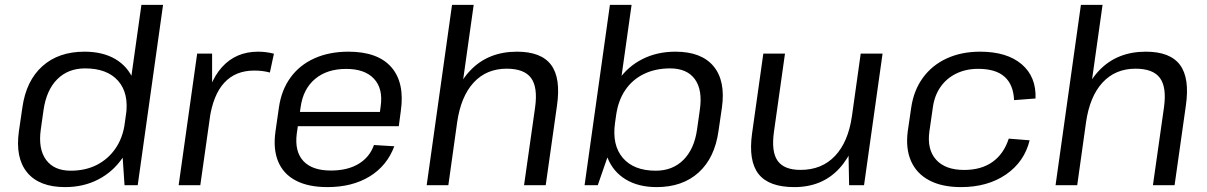

<svg xmlns="http://www.w3.org/2000/svg" viewBox="-20 -760 4954 788"><path d="M247.2 7.9Q141.2 7.9 91.7 -51.9Q42.1 -111.7 57.6 -221.4L71.8 -318.6Q87.2 -428.3 153.7 -488.1Q220.1 -547.9 326.7 -547.9Q401.9 -547.9 453.5 -517.5Q505 -487 527.9 -431.2Q550.7 -375.3 539.7 -298.4L532.3 -246Q522 -169.1 482.9 -112Q443.7 -54.8 383.3 -23.5Q322.8 7.9 247.2 7.9ZM270.3 -59.4Q330.8 -59.4 377.5 -83.3Q424.3 -107.3 454.3 -151.1Q484.3 -194.8 492.5 -255.7L496.9 -286.6Q509.9 -377 464.9 -428.1Q420 -479.3 329.1 -479.3Q259.7 -479.3 215.2 -435Q170.7 -390.7 158.8 -309.2L147.4 -228.6Q136.2 -148.8 169 -104.1Q201.7 -59.4 270.3 -59.4ZM479.8 -167.7 560.4 -740H649.2L545.2 0H491.1Z M789.2 -540H850.5L850.5 -341.6L802.1 0H713.2ZM815.9 -297Q833.5 -420.5 890.8 -484.2Q948 -547.9 1039.4 -547.9Q1055.6 -547.9 1071.8 -545.8Q1088 -543.8 1104.2 -539.6L1087.6 -462.2Q1059.6 -470.4 1023.4 -470.4Q946.7 -470.4 900.6 -420.6Q854.5 -370.8 840.1 -270.7Z M1323.8 7.9Q1245.7 7.9 1194.6 -18.7Q1143.5 -45.2 1121.9 -96.4Q1100.3 -147.6 1110.6 -220.5L1124.8 -319.5Q1135.1 -390.7 1172.4 -441.9Q1209.6 -493.1 1270.4 -520.5Q1331.2 -547.9 1410.1 -547.9Q1530.3 -547.9 1586 -484.4Q1641.7 -420.8 1625 -304.5L1616.7 -242.1H1185.8L1194 -300.6H1553.6L1536.3 -277.6L1542.4 -324.4Q1552.6 -396.4 1514.9 -436.8Q1477.2 -477.2 1401 -477.2Q1321.9 -477.2 1273 -435.9Q1224 -394.7 1213.8 -320.1L1198 -211.9Q1188.6 -138.4 1225 -99.2Q1261.3 -60.1 1337.9 -60.1Q1406.1 -60.1 1451.6 -87.4Q1497.1 -114.7 1514.8 -164.8L1598.3 -159.7Q1568.2 -79.3 1496.8 -35.7Q1425.5 7.9 1323.8 7.9Z M2176.2 -319.5Q2187.6 -402.4 2159.4 -440.2Q2131.3 -478.1 2059.4 -478.1Q1976.5 -478.1 1923.9 -421.1Q1871.3 -364.1 1856 -256.7L1806.1 -186.7L1816.3 -253.2Q1838 -396 1911.2 -471.9Q1984.4 -547.9 2101.8 -547.9Q2201.3 -547.9 2241.8 -493.7Q2282.4 -439.5 2265.9 -326L2219.7 0H2130.8ZM1835.2 -740H1924.1L1871 -363.4L1820.1 0H1731.2Z M2675 7.9Q2600.2 7.9 2548.4 -23.5Q2496.6 -54.8 2473.6 -112Q2450.6 -169.1 2460.8 -246L2468.1 -298.4Q2479.3 -375.3 2517.9 -431.2Q2556.4 -487 2616.7 -517.5Q2676.9 -547.9 2752 -547.9Q2858.7 -547.9 2908.5 -488.1Q2958.3 -428.3 2942.9 -318.6L2928.7 -221.4Q2913.2 -111.7 2847.1 -51.9Q2781 7.9 2675 7.9ZM2483.2 -740H2572.1L2491.5 -167.7L2433.4 0H2379.2ZM2671.3 -59.4Q2740.8 -59.4 2785.2 -104.1Q2829.6 -148.8 2840.8 -228.6L2852.2 -309.2Q2864.1 -390.7 2831.9 -435Q2799.6 -479.3 2730.2 -479.3Q2669.9 -479.3 2622.6 -456.3Q2575.3 -433.3 2546.2 -390.3Q2517 -347.4 2508.6 -286.6L2504.2 -255.7Q2491.3 -164.4 2536.2 -111.9Q2581.2 -59.4 2671.3 -59.4Z M3156.4 -218.8Q3145 -137.6 3171.4 -100.2Q3197.9 -62.7 3265.5 -62.7Q3352.8 -62.7 3407 -120Q3461.3 -177.2 3476.5 -283.6L3526.3 -353.3L3516.3 -286.8Q3495 -144.9 3424.6 -68.5Q3354.2 7.9 3240.1 7.9Q3135.5 7.9 3093.2 -45.9Q3051 -99.7 3066.6 -212.3L3112.8 -540H3201.7ZM3526.2 0H3464.9L3461.5 -176.6L3512.5 -540H3602.2Z M3924.1 7.9Q3846.6 7.9 3794.4 -19.5Q3742.2 -46.9 3719.2 -98.5Q3696.3 -150.1 3705.6 -221.4L3719.8 -318.6Q3730.1 -389.1 3767.6 -440.6Q3805 -492.2 3865.4 -520.1Q3925.7 -547.9 4002.4 -547.9Q4112.5 -547.9 4173 -496.4Q4233.4 -445 4230 -355.8L4141.9 -349Q4139.2 -412.7 4102.8 -445.1Q4066.4 -477.5 3994.7 -477.5Q3944.5 -477.5 3904.7 -458.1Q3865 -438.8 3840.2 -403.4Q3815.3 -368 3808.6 -319.2L3794.4 -220.8Q3784.1 -146.6 3821.9 -104.6Q3859.7 -62.5 3937 -62.5Q4007 -62.5 4053.3 -95.3Q4099.6 -128.1 4120.1 -191L4205.8 -184.2Q4184.3 -95.9 4108.9 -44Q4033.4 7.9 3924.1 7.9Z M4757.2 -319.5Q4768.6 -402.4 4740.4 -440.2Q4712.3 -478.1 4640.4 -478.1Q4557.5 -478.1 4504.9 -421.1Q4452.3 -364.1 4437 -256.7L4387.1 -186.7L4397.3 -253.2Q4419 -396 4492.2 -471.9Q4565.4 -547.9 4682.8 -547.9Q4782.3 -547.9 4822.8 -493.7Q4863.4 -439.5 4846.9 -326L4800.7 0H4711.8ZM4416.2 -740H4505.1L4452 -363.4L4401.1 0H4312.2Z"/></svg>

Font: Pathway Extreme 8pt Thin
Style: Italic
Weight: 100
Italic angle: -8°
Designer: Eduardo Rodriguez Tunni
Foundry: Eduardo Rodriguez Tunni
Version: Version 1.000